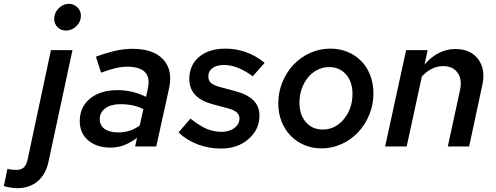

<svg xmlns="http://www.w3.org/2000/svg" viewBox="-142 -762 2581 999"><path d="M201 -603Q175 -603 157.5 -620.5Q140 -638 140 -664Q140 -695 163 -718.5Q186 -742 217 -742Q242 -742 260.5 -724Q279 -706 279 -680Q279 -649 255.5 -626Q232 -603 201 -603ZM-52 217Q-70 217 -90.5 213.5Q-111 210 -122 206L-103 116Q-94 119 -83 120.5Q-72 122 -57 122Q-33 122 -19 110Q-5 98 1 71L123 -501H235L110 81Q96 146 53.5 181.5Q11 217 -52 217Z M434 6Q361 6 317 -31.5Q273 -69 273 -132Q273 -205 326.5 -249Q380 -293 470 -293Q510 -293 548.5 -283.5Q587 -274 618 -258L627 -300Q640 -357 613 -386Q586 -415 520 -415Q492 -415 459.5 -407.5Q427 -400 384 -384L357 -467Q411 -487 457.5 -497.5Q504 -508 547 -508Q656 -508 707 -453Q758 -398 738 -304L671 0H561L571 -45Q535 -18 502 -6Q469 6 434 6ZM377 -142Q377 -109 402.5 -91Q428 -73 474 -73Q504 -73 531.5 -81.5Q559 -90 585 -109L604 -194Q580 -207 549.5 -213.5Q519 -220 484 -220Q435 -220 406 -198.5Q377 -177 377 -142Z M787 -73 849 -145Q897 -107 933.5 -91.5Q970 -76 1011 -76Q1051 -76 1077.5 -96Q1104 -116 1104 -145Q1104 -164 1090 -177Q1076 -190 1045 -198L960 -221Q902 -237 872.5 -269.5Q843 -302 843 -351Q843 -423 894 -466Q945 -509 1031 -509Q1087 -509 1138.5 -490.5Q1190 -472 1235 -435L1173 -365Q1136 -393 1097.5 -408.5Q1059 -424 1024 -424Q986 -424 964 -408Q942 -392 942 -365Q942 -343 955 -331Q968 -319 1000 -310L1085 -287Q1147 -270 1177.5 -239Q1208 -208 1208 -161Q1208 -88 1151 -38.5Q1094 11 1009 11Q944 11 886 -11Q828 -33 787 -73Z M1306 -224Q1306 -283 1327.5 -335Q1349 -387 1385.5 -425.5Q1422 -464 1471.5 -486.5Q1521 -509 1577 -509Q1626 -509 1667.5 -491.5Q1709 -474 1738.5 -443.5Q1768 -413 1784.5 -370Q1801 -327 1801 -276Q1801 -217 1779.5 -165Q1758 -113 1721.5 -74Q1685 -35 1635.5 -12.5Q1586 10 1531 10Q1482 10 1441 -7.5Q1400 -25 1370 -56Q1340 -87 1323 -130Q1306 -173 1306 -224ZM1537 -88Q1602 -88 1647 -142Q1692 -196 1692 -274Q1692 -336 1658.5 -374.5Q1625 -413 1570 -413Q1538 -413 1509.5 -398.5Q1481 -384 1460.5 -359Q1440 -334 1428 -300Q1416 -266 1416 -228Q1416 -165 1449.5 -126.5Q1483 -88 1537 -88Z M1862 0 1971 -501H2083L2067 -426Q2101 -466 2141.5 -486.5Q2182 -507 2227 -507Q2307 -507 2346.5 -453.5Q2386 -400 2367 -317L2299 0H2188L2251 -291Q2264 -347 2239.5 -382.5Q2215 -418 2164 -418Q2133 -418 2105.5 -404.5Q2078 -391 2053 -364L1974 0Z"/></svg>

Font: Red Hat Text Medium
Style: Italic
Weight: 500
Italic angle: -12°
Designer: Pentagram / MCKL
Foundry: Pentagram / MCKL
Version: Version 1.003; Red Hat Text Medium Italic